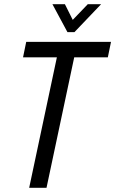

<svg xmlns="http://www.w3.org/2000/svg" viewBox="-20 -888 545 908"><path d="M249 -617H89L104 -690H505L490 -617H331L200 0H118ZM228 -868H287L324 -794L395 -868H458L332 -736H299Z"/></svg>

Font: Decalotype
Style: Italic
Weight: 400
Italic angle: -12°
Designer: Alfredo Marco Pradil
Foundry: Alfredo Marco Pradil
Version: Version 1.0